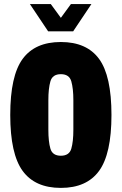

<svg xmlns="http://www.w3.org/2000/svg" viewBox="-20 -905 594 937"><path d="M126 -885H228L277 -818L326 -885H426L337 -752H215ZM277 12Q151 12 90.5 -71Q30 -154 30 -344Q30 -535 90.5 -617.5Q151 -700 277 -700Q403 -700 463.5 -617.5Q524 -535 524 -344Q524 -154 463.5 -71Q403 12 277 12ZM277 -145Q318 -145 328 -179.5Q338 -214 338 -272V-416Q338 -473 328 -508Q318 -543 277 -543Q236 -543 226 -508Q216 -473 216 -416V-272Q216 -214 226 -179.5Q236 -145 277 -145Z"/></svg>

Font: Archivo ExtraCondensed Black
Style: Regular
Weight: 900
Width: 2
Designer: Hector Gatti
Foundry: Omnibus-Type
Version: Version 2.001; ttfautohint (v1.8.3)